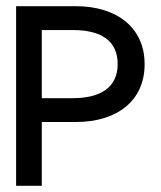

<svg xmlns="http://www.w3.org/2000/svg" viewBox="-20 -600 519 620"><path d="M225 -580H32V0H115V-206H225C355 -206 447 -272 447 -393C447 -510 358 -580 225 -580ZM215 -283H115V-503H215C306 -503 360 -469 360 -393C360 -318 305 -283 215 -283Z"/></svg>

Font: Charger
Style: Bd
Weight: 400
Designer: Jasper
Foundry: Cannot Into Space Fonts
Version: Version 0.98